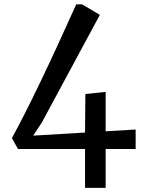

<svg xmlns="http://www.w3.org/2000/svg" viewBox="-20 -703 678 906"><path d="M36.1 -51.3Q148.4 -255.9 339.8 -682.6H367.2L451.2 -632.8L177.7 -125.5L136.7 -63L381.3 -77.6L382.8 -259.3L478.5 -269.5V-83.5L620.1 -91.8V0H478.5V183.6H381.3V0H64.9Z"/></svg>

Font: HaufeMerriweather
Style: Regular
Weight: 400
Designer: Eben Sorkin ( eben@eyebytes.com )
Foundry: Eben Sorkin
Version: Version 1.56